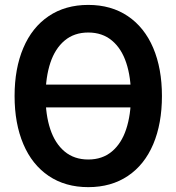

<svg xmlns="http://www.w3.org/2000/svg" viewBox="-20 -755 726 790"><path d="M139.8 -313.2V-406.8H553V-313.2ZM343.2 15Q248.8 15 180.3 -31.2Q111.9 -77.5 76 -162.1Q40 -246.8 40 -360Q40 -473.2 76 -557.8Q111.9 -642.4 180.3 -688.6Q248.8 -734.8 343.2 -734.8Q437.6 -734.8 506 -688.6Q574.4 -642.4 610.4 -557.8Q646.3 -473.2 646.3 -360Q646.3 -246.1 610.4 -161.5Q574.5 -76.9 506.1 -31Q437.7 15 343.2 15ZM343.2 -98.7Q401 -98.7 440.4 -131.7Q479.8 -164.7 499.2 -223.5Q518.7 -282.4 518.8 -360Q519 -437.4 499.5 -496.3Q480.1 -555.2 440.5 -588.2Q401 -621.2 343.2 -621.2Q285.3 -621.2 246 -588.2Q206.6 -555.2 187.1 -496.4Q167.7 -437.6 167.5 -360Q167.3 -282.6 186.8 -223.7Q206.3 -164.8 245.8 -131.7Q285.3 -98.7 343.2 -98.7Z"/></svg>

Font: Hauora
Style: Regular
Weight: 400
Designer: Wayne Shih
Foundry: WCYS
Version: Version 1.001